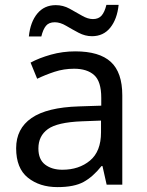

<svg xmlns="http://www.w3.org/2000/svg" viewBox="-20 -755 601 785"><path d="M288 -545Q386 -545 433 -502Q480 -459 480 -365V0H416L399 -76H395Q360 -32 321.5 -11Q283 10 215 10Q142 10 94 -28.5Q46 -67 46 -149Q46 -229 109 -272.5Q172 -316 303 -320L394 -323V-355Q394 -422 365 -448Q336 -474 283 -474Q241 -474 203 -461.5Q165 -449 132 -433L105 -499Q140 -518 188 -531.5Q236 -545 288 -545ZM314 -259Q214 -255 175.5 -227Q137 -199 137 -148Q137 -103 164.5 -82Q192 -61 235 -61Q303 -61 348 -98.5Q393 -136 393 -214V-262ZM98 -606Q104 -665 132.5 -699.5Q161 -734 208 -734Q238 -734 264.5 -719.5Q291 -705 315 -691Q339 -677 360 -677Q383 -677 395.5 -691.5Q408 -706 415 -735H465Q459 -677 431 -642Q403 -607 356 -607Q328 -607 301.5 -621Q275 -635 250.5 -649.5Q226 -664 204 -664Q180 -664 168 -649.5Q156 -635 149 -606Z"/></svg>

Font: Noto Music
Style: Regular
Weight: 400
Designer: Monotype Design Team, Benjamin Yang
Foundry: Monotype Imaging Inc.
Version: Version 2.002; ttfautohint (v1.8.4.7-5d5b)